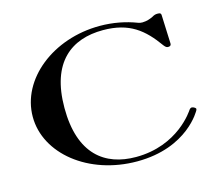

<svg xmlns="http://www.w3.org/2000/svg" viewBox="-100 -826 1103 964"><g transform="rotate(-15 451.0 -344.0)"><path d="M500 8.9C763.4 8.9 852.5 -162.4 852.5 -162.4C856.4 -170.3 854.5 -174.3 841.6 -180.2C831.7 -184.2 826.7 -181.2 820.8 -174.3C816.8 -168.3 718.8 -13.9 500 -13.9C338.6 -13.9 215.8 -104 215.8 -344.6C215.8 -583.2 339.6 -672.3 503 -672.3C640.6 -672.3 709.9 -613.9 777.2 -519.8C785.1 -509.9 790.1 -505.9 798 -505.9C808.9 -505.9 813.9 -509.9 813.9 -519.8L807.9 -668.3C807.9 -677.2 804 -681.2 791.1 -681.2C780.2 -681.2 773.3 -680.2 760.4 -672.3C750.5 -667.3 728.7 -658.4 705.9 -658.4C699 -658.4 691.1 -659.4 683.2 -662.4C626.7 -684.2 561.4 -697 493.1 -697C249.5 -697 50.5 -537.6 50.5 -342.6C50.5 -150.5 247.5 8.9 500 8.9Z"/></g></svg>

Font: Biblismive
Style: Regular
Weight: 400
Designer: Susan Drake
Foundry: Susan Drake
Version: Version 1.0; ttfautohint (v1.8.4.7-5d5b)